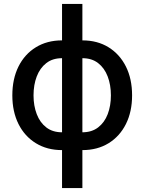

<svg xmlns="http://www.w3.org/2000/svg" viewBox="-20 -749 732 973"><path d="M294.4 11.7Q218.8 11.7 161.9 -23.2Q105 -58.1 73.7 -120.6Q42.5 -183.1 42.5 -265.6Q42.5 -349.1 73.7 -411.9Q105 -474.6 161.9 -509.5Q218.8 -544.4 294.4 -544.4H397.5Q473.6 -544.4 530.3 -509.3Q586.9 -474.1 618.2 -411.6Q649.4 -349.1 649.4 -265.6Q649.4 -183.1 618.2 -120.6Q586.9 -58.1 530.3 -23.2Q473.6 11.7 397.5 11.7ZM294.4 -78.6H397.5Q445.3 -78.6 477.5 -103.5Q509.8 -128.4 525.9 -170.7Q542 -212.9 542 -265.6Q542 -319.3 525.6 -361.8Q509.3 -404.3 477.3 -429.2Q445.3 -454.1 397.5 -454.1H294.4Q246.6 -454.1 214.6 -429.2Q182.6 -404.3 166.3 -361.8Q149.9 -319.3 149.9 -265.6Q149.9 -212.9 166.3 -170.4Q182.6 -127.9 214.6 -103.3Q246.6 -78.6 294.4 -78.6ZM294.4 204.1V-729H397.5V204.1Z"/></svg>

Font: Inter 20pt Medium
Style: Regular
Weight: 500
Version: Version 4.001;git-66647c0bb